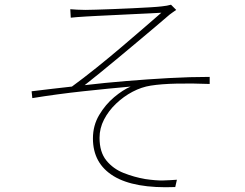

<svg xmlns="http://www.w3.org/2000/svg" viewBox="-20 -767 1040 814"><path d="M278 -728Q291 -727 306.5 -726Q322 -725 342 -725Q356 -725 387.5 -726Q419 -727 459.5 -728.5Q500 -730 541.5 -732Q583 -734 616.5 -736Q650 -738 666 -740Q677 -741 687.5 -743Q698 -745 705 -747L727 -725Q723 -722 714 -716Q705 -710 699 -705Q676 -685 641 -655.5Q606 -626 565.5 -592Q525 -558 483.5 -523.5Q442 -489 404.5 -458.5Q367 -428 339 -406Q424 -416 515 -423.5Q606 -431 696 -436Q786 -441 869 -441V-411Q794 -414 728.5 -412.5Q663 -411 619 -404Q580 -398 542 -378Q504 -358 472 -327.5Q440 -297 421 -260Q402 -223 402 -183Q402 -122 431 -86.5Q460 -51 504.5 -33.5Q549 -16 595 -8Q642 -1 673 -2Q704 -3 730 -5L723 26Q549 33 461.5 -20.5Q374 -74 374 -180Q374 -235 400.5 -279.5Q427 -324 464 -355Q501 -386 534 -400Q443 -392 332 -380Q221 -368 117 -351L114 -380Q155 -385 201.5 -390.5Q248 -396 285 -400Q333 -435 388.5 -479.5Q444 -524 498 -570Q552 -616 596 -654Q640 -692 664 -713Q650 -712 617.5 -710.5Q585 -709 544 -707Q503 -705 462 -703Q421 -701 389.5 -699.5Q358 -698 344 -697Q324 -696 306.5 -694.5Q289 -693 280 -692Z"/></svg>

Font: Noto Sans KR Thin
Style: Regular
Weight: 100
Designer: Ryoko NISHIZUKA 西塚涼子 (kana, bopomofo & ideographs); Paul D. Hunt (Latin, Greek & Cyrillic); Sandoll Communications 산돌커뮤니
Foundry: Adobe
Version: Version 2.004-H2;hotconv 1.0.118;makeotfexe 2.5.65603